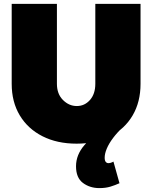

<svg xmlns="http://www.w3.org/2000/svg" viewBox="-20 -721 781 985"><path d="M272 -291Q272 -239 303 -208Q334 -177 374 -177Q414 -177 441.5 -208Q469 -239 469 -291V-701H701V-291Q701 -198 660.5 -129Q620 -60 546.5 -22Q473 16 373 16Q273 16 198 -22Q123 -60 81.5 -129Q40 -198 40 -291V-701H272ZM545 -88 609 -67Q581 -41 560 -13Q539 15 528 41Q517 67 517 88Q517 103 522.5 109.5Q528 116 536 116Q548 116 562 108L593 219Q571 229 546.5 236.5Q522 244 490 244Q441 244 405.5 217.5Q370 191 370 132Q370 73 413.5 23Q457 -27 545 -88Z"/></svg>

Font: Alexandria Black
Style: Regular
Weight: 900
Designer: Mohamed Gaber
Foundry: Kief Type Foundry
Version: Version 5.100